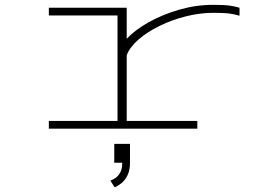

<svg xmlns="http://www.w3.org/2000/svg" viewBox="-20 -532 1140 794"><path d="M182 0V-32H466V-468H182V-500H504V-371.5Q536.5 -407 593.5 -439.2Q650.5 -471.5 720.5 -491.8Q790.5 -512 861.5 -512Q907.5 -512 930 -508.8Q952.5 -505.5 970.5 -500V-467Q952.5 -472.5 930.2 -475.8Q908 -479 864 -479Q807 -479 749 -464.5Q691 -450 640 -425Q589 -400 553 -368.8Q517 -337.5 504 -304V-32H796V0ZM452.5 141V63H517.5V141Q517.5 173 506.8 194Q496 215 481 226.5Q466 238 454 242.5L436.5 215Q445 212 456.5 204.8Q468 197.5 476.8 182.2Q485.5 167 485.5 141Z"/></svg>

Font: Trispace Expanded Thin
Style: Regular
Weight: 100
Width: 7
Designer: Tyler Finck
Foundry: Etcetera Type Company
Version: Version 1.210; ttfautohint (v1.8.3)